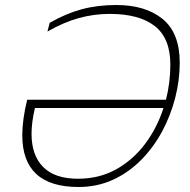

<svg xmlns="http://www.w3.org/2000/svg" viewBox="-20 -737 760 767"><path d="M88.5 -338.5H643Q660.5 -407.5 660.5 -479Q660.5 -584.5 598.2 -633Q536 -681.5 418 -681.5Q356 -681.5 295.5 -665Q235 -648.5 169.5 -611L178.5 -646Q243.5 -683 306.5 -700Q369.5 -717 445 -717Q560.5 -717 629.2 -661.5Q698 -606 698 -486Q698 -417 680 -346.5Q662 -276 627.8 -212.2Q593.5 -148.5 544 -98.2Q494.5 -48 431.5 -19Q368.5 10 293.5 10Q69 10 69 -197Q69 -258.5 88.5 -338.5ZM106 -202.5Q106 -116.5 152.5 -69.8Q199 -23 291.5 -23Q377 -23 444.8 -61Q512.5 -99 560.2 -163Q608 -227 633 -305.5H119.5Q106 -248 106 -202.5Z"/></svg>

Font: Newsreader Caption ExtraLight
Style: Italic
Weight: 275
Italic angle: -17°
Designer: Hugues Gentile
Foundry: Production Type
Version: Version 1.001